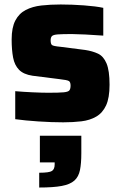

<svg xmlns="http://www.w3.org/2000/svg" viewBox="-20 -538 541 857"><path d="M262 8Q211 8 151 4Q91 0 48 -6V-131Q82 -128 125 -126Q168 -124 196 -124Q244 -124 264.5 -126Q285 -128 290 -135Q295 -142 295 -156Q295 -171 288 -176Q281 -181 244 -185L125 -200Q85 -206 65 -226.5Q45 -247 38.5 -281Q32 -315 32 -362Q32 -415 48.5 -446.5Q65 -478 95 -493.5Q125 -509 164.5 -513.5Q204 -518 251 -518Q301 -518 355 -514Q409 -510 441 -503V-379Q401 -382 361 -384Q321 -386 301 -386Q259 -386 238.5 -384.5Q218 -383 212 -377Q206 -371 206 -358Q206 -342 212 -337Q218 -332 251 -329L360 -315Q393 -310 417.5 -298.5Q442 -287 455.5 -255Q469 -223 469 -160Q469 -101 453.5 -67.5Q438 -34 409.5 -17.5Q381 -1 343.5 3.5Q306 8 262 8ZM155 299V233Q200 233 212 225Q224 217 224 196V187H158V68H343V146Q343 191 337 221Q331 251 312 268Q293 285 255.5 292Q218 299 155 299Z"/></svg>

Font: Saira ExtraBold
Style: Regular
Weight: 800
Designer: Hector Gatti with collaboration of the Omnibus-Type team
Foundry: Omnibus-Type
Version: Version 1.100; ttfautohint (v1.8.3)